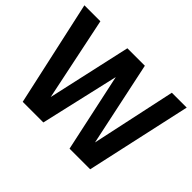

<svg xmlns="http://www.w3.org/2000/svg" viewBox="-147 -1005 1270 1270"><g transform="rotate(45 488.0 -370.0)"><path d="M827.5 -740H966.5L803.5 0H610.5L492 -551L365.5 0H172.5L9.5 -740H159L281 -153.5L411.5 -740H575L700.5 -148Z"/></g></svg>

Font: Encode Sans Condensed
Style: Bold
Weight: 700
Width: 3
Designer: Multiple Designers
Foundry: Impallari Type
Version: Version 2.000